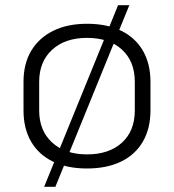

<svg xmlns="http://www.w3.org/2000/svg" viewBox="-20 -638 666 735"><path d="M313 7Q237 7 182.5 -19.5Q128 -46 99 -96Q70 -146 70 -215V-325Q70 -394 99.5 -443.5Q129 -493 183.5 -520Q238 -547 313 -547Q389 -547 443.5 -520.5Q498 -494 527 -444Q556 -394 556 -325V-215Q556 -146 527 -96Q498 -46 443.5 -19.5Q389 7 313 7ZM313 -47Q398 -47 447 -92Q496 -137 496 -215V-325Q496 -403 447 -448Q398 -493 313 -493Q229 -493 179.5 -447.5Q130 -402 130 -325V-215Q130 -138 179.5 -92.5Q229 -47 313 -47ZM475 -618 192 77H149L432 -618Z"/></svg>

Font: Pathway Extreme 8pt Thin
Style: Regular
Weight: 100
Version: Version 1.001;gftools[0.9.26]